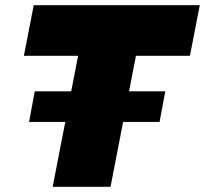

<svg xmlns="http://www.w3.org/2000/svg" viewBox="-20 -720 790 740"><path d="M92 -250 114 -368H617L595 -250ZM183 0 281 -505H72L110 -700H750L712 -505H504L406 0Z"/></svg>

Font: REM Black
Style: Italic
Weight: 900
Italic angle: -11°
Designer: Octavio Pardo
Foundry: Ashler Design
Version: Version 1.005;gftools[0.9.28]